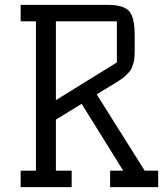

<svg xmlns="http://www.w3.org/2000/svg" viewBox="-20 -770 686 790"><path d="M64.9 0V-67.9H127.9V-682.1H64.9V-750H421.9Q487.8 -750 511 -724.6Q534.2 -699.2 534.2 -625V-563Q534.2 -545.9 533.2 -533Q532.2 -520 528.3 -508.3Q524.4 -496.6 521.2 -488.5Q518.1 -480.5 509 -470.9Q500 -461.4 493.9 -455.8Q487.8 -450.2 472.9 -440.2Q458 -430.2 447.8 -424.1Q437.5 -418 415.5 -404.8Q393.6 -391.6 377.9 -381.8L575.2 -67.9H630.9V0H433.1V-67.9H486.8L315.9 -342.8L210 -277.8V-67.9H274.9V0ZM210 -357.9 460.9 -513.2V-682.1H210Z"/></svg>

Font: Kelly Slab
Style: Regular
Weight: 400
Designer: Denis Masharov
Foundry: Denis Masharov
Version: Version 1.001